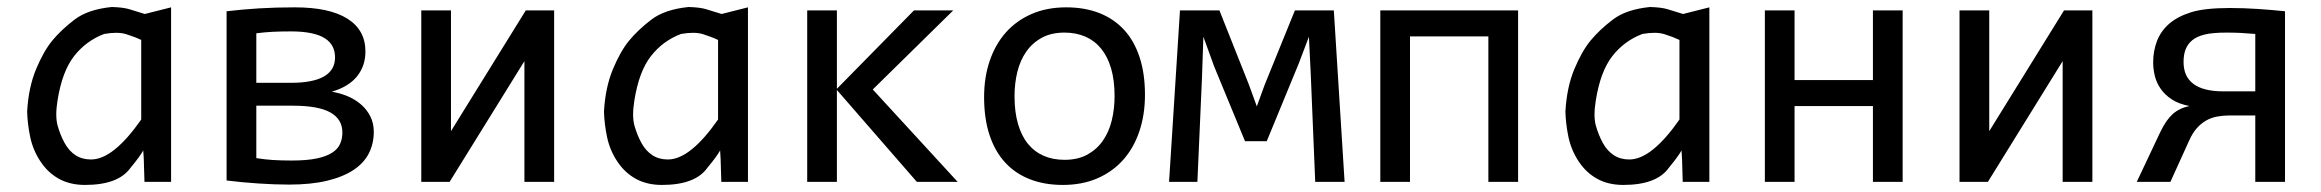

<svg xmlns="http://www.w3.org/2000/svg" viewBox="-20 -520 6638 549"><path d="M144.5 -232.9Q137.2 -187.5 144.8 -160.6Q152.3 -133.8 164.8 -111.1Q177.2 -88.4 196 -76.2Q214.8 -64 240.2 -64Q272.5 -64 308.3 -92.8Q344.2 -121.6 383.8 -178.2V-405.8Q364.3 -415 340.3 -422.4Q316.4 -429.7 277.8 -422.9Q226.1 -403.3 191.9 -359.6Q157.7 -315.9 144.5 -232.9ZM389.6 -89.8Q379.9 -72.3 353.5 -40.5Q318.8 8.8 223.1 8.8Q180.2 8.8 148.4 -8.8Q116.7 -26.4 95.5 -58.6Q74.2 -90.8 66.4 -128.2Q58.6 -165.5 57.6 -201.2Q61.5 -270 83 -321.8Q104.5 -373.5 129.6 -404.1Q154.8 -434.6 193.1 -463.9Q231.4 -493.2 299.8 -500Q332.5 -499 349.6 -493.7Q366.7 -488.3 394 -480L469.2 -499V0H393.1L391.1 -65.9Z M1048.8 -143.1Q1048.8 -109.4 1034.7 -81.5Q1020.5 -53.7 990.7 -33.9Q960.9 -14.2 915.3 -3.2Q869.6 7.8 806.6 7.8Q765.1 7.8 718.3 4.6Q671.4 1.5 627.9 -3.9V-487.8Q673.8 -493.2 720.9 -496.1Q768.1 -499 822.8 -499Q921.9 -499 973.4 -466.6Q1024.9 -434.1 1024.9 -373Q1024.9 -331.5 1001 -301.8Q977.1 -272 928.7 -257.8Q952.1 -253.9 973.9 -244.9Q995.6 -235.8 1012.2 -221.4Q1028.8 -207 1038.8 -187.5Q1048.8 -168 1048.8 -143.1ZM938 -356Q938 -373 931.2 -386.7Q924.3 -400.4 909.4 -410.2Q894.5 -419.9 870.4 -425Q846.2 -430.2 812 -430.2Q781.2 -430.2 758.3 -429Q735.4 -427.7 712.9 -424.8V-283.2H811.5Q938 -283.2 938 -356ZM959 -141.1Q959 -179.2 924.6 -198.5Q890.1 -217.8 817.4 -217.8H712.9V-67.9Q736.8 -64 760.3 -62.5Q783.7 -61 814 -61Q857.4 -61 885.5 -66.9Q913.6 -72.8 929.9 -83.5Q946.3 -94.2 952.6 -108.9Q959 -123.5 959 -141.1Z M1269.5 -490.2V-145L1483.4 -490.2H1564.5V0H1479.5V-345.2L1265.6 0H1184.6V-490.2Z M1793.9 -232.9Q1786.6 -187.5 1794.2 -160.6Q1801.8 -133.8 1814.2 -111.1Q1826.7 -88.4 1845.5 -76.2Q1864.3 -64 1889.6 -64Q1921.9 -64 1957.8 -92.8Q1993.7 -121.6 2033.2 -178.2V-405.8Q2013.7 -415 1989.7 -422.4Q1965.8 -429.7 1927.2 -422.9Q1875.5 -403.3 1841.3 -359.6Q1807.1 -315.9 1793.9 -232.9ZM2039.1 -89.8Q2029.3 -72.3 2002.9 -40.5Q1968.3 8.8 1872.6 8.8Q1829.6 8.8 1797.9 -8.8Q1766.1 -26.4 1744.9 -58.6Q1723.6 -90.8 1715.8 -128.2Q1708 -165.5 1707 -201.2Q1710.9 -270 1732.4 -321.8Q1753.9 -373.5 1779.1 -404.1Q1804.2 -434.6 1842.5 -463.9Q1880.9 -493.2 1949.2 -500Q1981.9 -499 1999 -493.7Q2016.1 -488.3 2043.5 -480L2118.7 -499V0H2042.5L2040.5 -65.9Z M2718.3 0H2601.6L2373 -262.7V0H2288.1V-490.2H2373V-266.1L2593.3 -490.2H2705.6L2475.6 -264.2Z M3253.9 -249Q3253.9 -191.9 3237.8 -144.3Q3221.7 -96.7 3191.4 -62.7Q3161.1 -28.8 3117.7 -10Q3074.2 8.8 3019 8.8Q2966.3 8.8 2924.6 -7.6Q2882.8 -23.9 2853.8 -55.7Q2824.7 -87.4 2809.3 -134.3Q2793.9 -181.2 2793.9 -242.2Q2793.9 -299.3 2810.1 -346.4Q2826.2 -393.6 2856.4 -427.5Q2886.7 -461.4 2930.2 -480.2Q2973.6 -499 3028.8 -499Q3081.5 -499 3123.3 -482.7Q3165 -466.3 3194.1 -434.8Q3223.1 -403.3 3238.5 -356.4Q3253.9 -309.6 3253.9 -249ZM3167 -245.1Q3167 -290.5 3157 -324.5Q3147 -358.4 3128.4 -381.1Q3109.9 -403.8 3083.3 -415.3Q3056.6 -426.8 3023.9 -426.8Q2985.8 -426.8 2958.7 -411.9Q2931.6 -397 2914.3 -372.1Q2897 -347.2 2888.9 -314.2Q2880.9 -281.2 2880.9 -245.1Q2880.9 -199.7 2890.9 -165.5Q2900.9 -131.3 2919.4 -108.6Q2938 -85.9 2964.4 -74.5Q2990.7 -63 3023.9 -63Q3062 -63 3089.1 -77.9Q3116.2 -92.8 3133.5 -117.7Q3150.9 -142.6 3158.9 -175.5Q3167 -208.5 3167 -245.1Z M3824.7 0H3740.7L3728 -306.2L3722.7 -415L3693.8 -338.9L3602.1 -116.2H3540L3451.7 -330.1L3420.9 -415L3417 -299.8L3403.8 0H3322.8L3354 -490.2H3466.8L3550.8 -278.8L3573.7 -215.8L3596.7 -278.8L3682.6 -490.2H3793.9Z M4320.8 0H4235.8V-416H4011.7V0H3926.8V-490.2H4320.8Z M4543 -232.9Q4535.6 -187.5 4543.2 -160.6Q4550.8 -133.8 4563.2 -111.1Q4575.7 -88.4 4594.5 -76.2Q4613.3 -64 4638.7 -64Q4670.9 -64 4706.8 -92.8Q4742.7 -121.6 4782.2 -178.2V-405.8Q4762.7 -415 4738.8 -422.4Q4714.8 -429.7 4676.3 -422.9Q4624.5 -403.3 4590.3 -359.6Q4556.2 -315.9 4543 -232.9ZM4788.1 -89.8Q4778.3 -72.3 4752 -40.5Q4717.3 8.8 4621.6 8.8Q4578.6 8.8 4546.9 -8.8Q4515.1 -26.4 4493.9 -58.6Q4472.7 -90.8 4464.8 -128.2Q4457 -165.5 4456.1 -201.2Q4460 -270 4481.4 -321.8Q4502.9 -373.5 4528.1 -404.1Q4553.2 -434.6 4591.6 -463.9Q4629.9 -493.2 4698.2 -500Q4731 -499 4748 -493.7Q4765.1 -488.3 4792.5 -480L4867.7 -499V0H4791.5L4789.6 -65.9Z M5420.4 0H5335.4V-216.8H5111.3V0H5026.4V-490.2H5111.3V-291H5335.4V-490.2H5420.4Z M5668 -490.2V-145L5881.8 -490.2H5962.9V0H5877.9V-345.2L5664.1 0H5583V-490.2Z M6156.7 -141.6Q6172.9 -175.8 6192.1 -193.4Q6211.4 -210.9 6240.7 -216.8Q6210 -222.7 6189.9 -235.8Q6169.9 -249 6158 -266.4Q6146 -283.7 6141.4 -303.2Q6136.7 -322.8 6136.7 -341.8Q6136.7 -374 6147.5 -402.3Q6158.2 -430.7 6182.1 -451.7Q6206.1 -472.7 6244.9 -484.9Q6283.7 -497.1 6356 -497.1Q6396.5 -497.1 6436 -494.4Q6475.6 -491.7 6513.7 -487.8V0H6428.7V-189.9H6355Q6337.9 -189.9 6320.1 -186.8Q6302.2 -183.6 6287.6 -175Q6272.9 -166.5 6261 -152.8Q6249 -139.2 6239.7 -118.2L6186 0H6089.8ZM6223.6 -342.8Q6223.6 -300.8 6252.2 -279.8Q6280.8 -258.8 6336.9 -258.8H6428.7V-422.9Q6407.7 -424.8 6388.2 -425.8Q6368.7 -426.8 6347.2 -426.8Q6305.2 -426.8 6283.2 -421.1Q6261.2 -415.5 6248.5 -405Q6235.8 -394.5 6229.7 -379.4Q6223.6 -364.3 6223.6 -342.8Z"/></svg>

Font: Code New Roman
Style: Regular
Weight: 400
Monospace: yes
Designer: Sam Radian
Foundry: Code New Roman
Version: Version 2.00 November 29, 2014